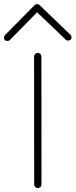

<svg xmlns="http://www.w3.org/2000/svg" viewBox="-112 -935 378 961"><path d="M61.5 -909.7Q66.4 -914.6 73.2 -914.6Q81.1 -914.6 85.4 -910.2L240.2 -761.2Q243.7 -758.3 244.9 -754.4Q246.1 -750.5 246.1 -749Q246.1 -731.9 229 -731.9Q227.1 -731.9 223.4 -732.9Q219.7 -733.9 216.8 -736.8L73.7 -873.5L-62 -735.4Q-64.9 -732.4 -68.6 -731.2Q-72.3 -730 -74.7 -730Q-91.8 -730 -91.8 -747.1Q-91.8 -754.4 -86.9 -759.3ZM77.1 -670.4Q85 -670.4 90.1 -665Q95.2 -659.7 95.2 -651.9L95.7 -12.7V-12.2Q95.7 -4.4 90.6 1Q85.4 6.3 77.6 6.3Q69.8 6.3 64.5 1Q59.1 -4.4 59.1 -12.2L58.6 -651.9Q58.6 -659.2 64 -664.8Q69.3 -670.4 77.1 -670.4Z"/></svg>

Font: Manjari Thin
Style: Regular
Weight: 100
Designer: Santhosh Thottingal <santhosh.thottingal@gmail.com>
Version: Version 2.000